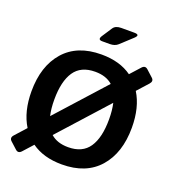

<svg xmlns="http://www.w3.org/2000/svg" viewBox="-166 -1042 1085 1204"><g transform="rotate(20 377.0 -440.0)"><path d="M351.6 -795.9Q318.8 -795.9 339.4 -827.1L382.3 -892.6Q397.5 -915.5 435.5 -915.5H521.5Q565.4 -915.5 533.2 -885.7L456.1 -814.5Q436 -795.9 401.9 -795.9ZM42 -350.1Q42 -518.6 128.9 -617.7Q215.8 -716.8 377 -716.8Q500 -716.8 579.6 -659.2L638.2 -724.1Q657.7 -746.1 677.7 -728L721.2 -688.5Q741.2 -670.9 721.7 -648.9L655.8 -575.7Q711.9 -485.4 711.9 -350.1Q711.9 -181.6 625 -82.5Q538.1 16.6 377 16.6Q253.9 16.6 174.3 -41L115.7 23.9Q96.2 45.9 76.2 27.8L32.7 -11.7Q12.7 -29.8 32.2 -51.3L98.1 -124.5Q42 -214.8 42 -350.1ZM194.3 -350.1Q194.3 -289.6 205.1 -243.2L493.2 -563Q450.2 -601.6 377 -601.6Q281.7 -601.6 238 -536.9Q194.3 -472.2 194.3 -350.1ZM260.7 -137.2Q303.7 -98.6 377 -98.6Q472.2 -98.6 515.9 -163.3Q559.6 -228 559.6 -350.1Q559.6 -410.6 548.8 -457Z"/></g></svg>

Font: Istok
Style: Bold
Weight: 700
Designer: Andrey V. Panov
Foundry: Andrey V. Panov
Version: Version 1.0.1